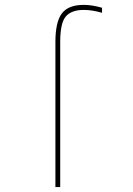

<svg xmlns="http://www.w3.org/2000/svg" viewBox="-20 -760 540 780"><path d="M224.6 0H205.1V-589.8Q205.1 -670.9 231.4 -705.6Q257.8 -740.2 320.3 -740.2Q353.5 -740.2 394.5 -728.5V-708Q354.5 -719.7 320.3 -719.7Q270.5 -719.7 247.6 -693.4Q224.6 -667 224.6 -589.8Z"/></svg>

Font: Mgen+ 1mn thin
Style: Regular
Weight: 100
Designer: [Source Han Sans]
Ryoko NISHIZUKA  (kana & ideographs); Paul D. Hunt (Latin, Greek & Cyrillic); Wenlong ZHANG  (bopomofo
Version: Version 1.059.20150602